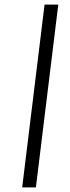

<svg xmlns="http://www.w3.org/2000/svg" viewBox="-20 -770 307 840"><path d="M175 -750H235L137 50H77Z"/></svg>

Font: Haskoy Light
Style: Italic
Weight: 300
Designer: Ertekin Erdin
Foundry: Ertekin Erdin
Version: Version 2.000; ttfautohint (v1.8.4.7-5d5b)